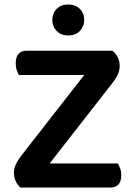

<svg xmlns="http://www.w3.org/2000/svg" viewBox="-20 -835 599 855"><path d="M71 0Q58 -11 50 -28Q42 -45 42 -66Q42 -86 51.5 -105Q61 -124 75 -142L355 -501H64Q59 -510 54.5 -523Q50 -536 50 -553Q50 -581 62.5 -595Q75 -609 98 -609H481Q513 -582 513 -541Q513 -521 504.5 -503Q496 -485 482 -467L201 -107H505Q510 -98 515 -85Q520 -72 520 -55Q520 -27 507.5 -13.5Q495 0 473 0ZM355 -746Q355 -717 335.5 -697Q316 -677 284 -677Q252 -677 232.5 -697Q213 -717 213 -746Q213 -776 232.5 -795.5Q252 -815 284 -815Q316 -815 335.5 -795.5Q355 -776 355 -746Z"/></svg>

Font: Baloo 2 SemiBold
Style: Regular
Weight: 600
Designer: Sarang Kulkarni and Ek Type
Foundry: Ek Type
Version: Version 1.640;hotconv 1.0.111;makeotfexe 2.5.65597; ttfautoh